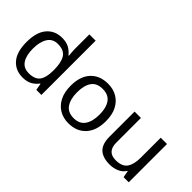

<svg xmlns="http://www.w3.org/2000/svg" viewBox="-31 -1325 1901 1901"><g transform="rotate(45 919.0 -375.0)"><path d="M275 10Q175 10 115 -59.5Q55 -129 55 -267Q55 -405 115.5 -475.5Q176 -546 276 -546Q338 -546 377.5 -523Q417 -500 442 -467H448Q447 -480 444.5 -505.5Q442 -531 442 -546V-760H530V0H459L446 -72H442Q418 -38 378 -14Q338 10 275 10ZM289 -63Q374 -63 408.5 -109.5Q443 -156 443 -250V-266Q443 -366 410 -419.5Q377 -473 288 -473Q217 -473 181.5 -416.5Q146 -360 146 -265Q146 -169 181.5 -116Q217 -63 289 -63Z M1166 -269Q1166 -136 1098.5 -63Q1031 10 916 10Q845 10 789.5 -22.5Q734 -55 702 -117.5Q670 -180 670 -269Q670 -402 737 -474Q804 -546 919 -546Q992 -546 1047.5 -513.5Q1103 -481 1134.5 -419.5Q1166 -358 1166 -269ZM761 -269Q761 -174 798.5 -118.5Q836 -63 918 -63Q999 -63 1037 -118.5Q1075 -174 1075 -269Q1075 -364 1037 -418Q999 -472 917 -472Q835 -472 798 -418Q761 -364 761 -269Z M1753 -536V0H1681L1668 -71H1664Q1638 -29 1592 -9.5Q1546 10 1494 10Q1397 10 1348 -36.5Q1299 -83 1299 -185V-536H1388V-191Q1388 -63 1507 -63Q1596 -63 1630.5 -113Q1665 -163 1665 -257V-536Z"/></g></svg>

Font: Noto Sans Nag Mundari
Style: Regular
Weight: 400
Designer: Muthu Nedumaran
Version: Version 1.000; ttfautohint (v1.8.4.7-5d5b)